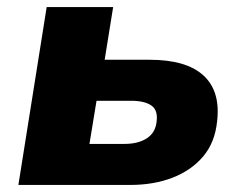

<svg xmlns="http://www.w3.org/2000/svg" viewBox="-20 -523 688 543"><path d="M32 0 112 -503H300L276 -354H403Q507 -354 555.5 -309.5Q604 -265 594 -180Q588 -120 554.5 -80.5Q521 -41 468 -20.5Q415 0 349 0ZM233 -116H332Q371 -116 395.5 -132Q420 -148 423 -180Q427 -212 407.5 -225Q388 -238 351 -238H253Z"/></svg>

Font: Nunito Sans 8pt Black
Style: Italic
Weight: 900
Italic angle: -9°
Version: Version 3.101;gftools[0.9.27]